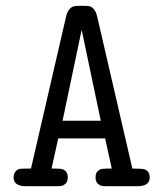

<svg xmlns="http://www.w3.org/2000/svg" viewBox="-20 -643 565 663"><path d="M27 -30Q27 -50 44 -59Q50 -61 87 -61L208 -585Q212 -603 220 -611.5Q228 -620 236 -621.5Q244 -623 262 -623Q280 -623 288.5 -621.5Q297 -620 304.5 -611Q312 -602 316 -584L437 -61Q474 -61 480 -58Q497 -51 497 -30Q497 0 454 0H352Q339 0 332 -1Q325 -2 317.5 -9Q310 -16 310 -30Q310 -45 317.5 -52Q325 -59 334.5 -60Q344 -61 366 -61L343 -165H181L158 -61Q180 -61 189.5 -60Q199 -59 206.5 -52Q214 -45 214 -30Q214 -16 206.5 -9Q199 -2 192 -1Q185 0 172 0H70Q27 0 27 -30ZM196 -226H328L262 -540Z"/></svg>

Font: CMU Typewriter Text
Style: Regular
Weight: 500
Monospace: yes
Version: Version 0.7.0